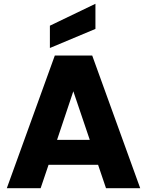

<svg xmlns="http://www.w3.org/2000/svg" viewBox="-20 -996 777 1016"><path d="M541 0C541 0 722 0 722 0C722 0 468 -702 468 -702C468 -702 270 -702 270 -702C270 -702 16 0 16 0C16 0 195 0 195 0C195 0 237 -124 237 -124C237 -124 499 -124 499 -124C499 -124 541 0 541 0ZM282 -256C282 -256 368 -513 368 -513C368 -513 455 -256 455 -256C455 -256 282 -256 282 -256ZM485 -976C485 -976 244 -860 244 -860C244 -860 244 -742 244 -742C244 -742 485 -843 485 -843C485 -843 485 -976 485 -976Z"/></svg>

Font: Girnar Poppins
Style: Bold
Weight: 500
Designer: Ninad Kale (Devanagari), Jonny Pinhorn (Latin)
Foundry: Indian Type Foundry
Version: ""